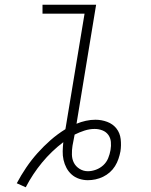

<svg xmlns="http://www.w3.org/2000/svg" viewBox="-20 -755 640 813"><path d="M89 38 51 21Q69 -13 91 -45.5Q113 -78 139 -107Q165 -136 194 -161.5Q223 -187 257 -208L338 -697H160V-735H387L304 -231Q323 -239 343.5 -243.5Q364 -248 384 -248Q410 -248 434 -239Q458 -230 473 -211Q488 -192 491 -166Q494 -140 490 -114Q487 -98 481.5 -82Q476 -66 467 -51.5Q458 -37 445 -25.5Q432 -14 416.5 -6.5Q401 1 384.5 4.5Q368 8 352 8Q333 8 315 2Q297 -4 283.5 -16Q270 -28 261.5 -44Q253 -60 249 -78Q245 -96 245.5 -115Q246 -134 248 -153Q198 -115 158 -66.5Q118 -18 89 38ZM352 -30Q369 -30 386.5 -36.5Q404 -43 417.5 -55.5Q431 -68 438 -85Q445 -102 448 -120Q451 -137 449.5 -154Q448 -171 438.5 -184Q429 -197 413.5 -203Q398 -209 381 -209Q359 -209 337.5 -202Q316 -195 296 -185Q294 -173 291.5 -161.5Q289 -150 287 -138Q284 -119 284.5 -100Q285 -81 293 -65.5Q301 -50 317 -40Q333 -30 352 -30Z"/></svg>

Font: Iosevka Curly XLtEx
Style: Italic
Weight: 200
Width: 7
Italic angle: -9°
Monospace: yes
Designer: Belleve Invis
Foundry: Belleve Invis
Version: Version 11.1.0; ttfautohint (v1.8.3)